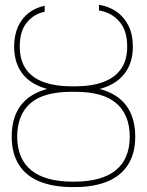

<svg xmlns="http://www.w3.org/2000/svg" viewBox="-20 -761 605 791"><path d="M274.4 -405.3H291Q373 -405.8 427.7 -381.8Q482.4 -357.9 509.8 -311.5Q537.1 -265.1 537.1 -198.2Q537.1 -129.4 507.8 -83Q478.5 -36.6 422.6 -13.4Q366.7 9.8 286.1 9.8H280.3Q199.2 9.8 142.8 -13.4Q86.4 -36.6 57.4 -83Q28.3 -129.4 28.3 -198.2Q28.3 -265.6 55.7 -311.8Q83 -357.9 137.7 -381.8Q192.4 -405.8 274.4 -405.3ZM291 -382.8H274.4Q159.7 -382.8 105.5 -335.7Q51.3 -288.6 50.8 -198.2Q51.3 -106 109.1 -59.3Q167 -12.7 279.3 -12.7H286.1Q398.4 -12.7 456.3 -59.1Q514.2 -105.5 514.6 -198.2Q514.2 -287.6 459.5 -335.2Q404.8 -382.8 291 -382.8ZM274.4 -405.3H292Q359.9 -405.8 407.2 -423.8Q454.6 -441.9 479.5 -478.3Q504.4 -514.6 503.9 -569.3Q504.4 -634.8 471.7 -672.4Q439 -710 387.7 -717.8V-741.2Q428.2 -734.9 459.5 -713.4Q490.7 -691.9 509 -655.8Q527.3 -619.6 527.3 -569.3Q527.3 -508.3 499.5 -466.6Q471.7 -424.8 418.9 -403.8Q366.2 -382.8 291 -382.8H274.4Q199.7 -382.8 147 -403.6Q94.2 -424.3 66.4 -465.8Q38.6 -507.3 38.1 -569.3Q38.6 -616.7 54.4 -651.6Q70.3 -686.5 98.6 -708Q127 -729.5 164.1 -737.3V-712.9Q118.2 -703.1 89.6 -667Q61 -630.9 61.5 -569.3Q61.5 -514.2 85.9 -477.8Q110.4 -441.4 158 -423.6Q205.6 -405.8 274.4 -405.3Z"/></svg>

Font: Inter Tight Thin
Style: Regular
Weight: 250
Designer: Rasmus Andersson
Foundry: rsms
Version: Version 3.004